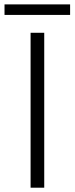

<svg xmlns="http://www.w3.org/2000/svg" viewBox="-20 -872 348 892"><path d="M122.1 -719.7H185.5V0H122.1ZM1 -851.6H305.7V-802.7H1Z"/></svg>

Font: Reddit Sans Chocolate Light
Style: Regular
Weight: 300
Designer: Stephen Hutchings
Foundry: Reddit
Version: Version 1.013